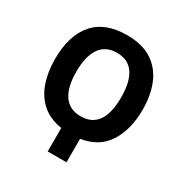

<svg xmlns="http://www.w3.org/2000/svg" viewBox="-167 -858 951 991"><g transform="rotate(30 308.5 -362.5)"><path d="M309 -725Q400 -725 457.5 -687.5Q515 -650 542.5 -584Q570 -518 570 -431Q570 -314 520 -235Q470 -156 365 -140V0H253V-140Q182 -151 136.5 -190.5Q91 -230 69 -292.5Q47 -355 47 -432Q47 -572 112.5 -648.5Q178 -725 309 -725ZM309 -620Q242 -620 208.5 -571Q175 -522 175 -431Q175 -339 208.5 -290.5Q242 -242 309 -242Q442 -242 442 -431Q442 -524 409 -572Q376 -620 309 -620Z"/></g></svg>

Font: Avrile Sans Condensed SemiBold
Style: Regular
Weight: 600
Width: 3
Designer: Monotype Design Team
Foundry: Monotype Imaging Inc.
Version: Version 2.001;September 10, 2019;FontCreator 11.5.0.2425 64-